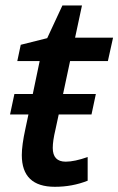

<svg xmlns="http://www.w3.org/2000/svg" viewBox="-20 -680 437 709"><path d="M33.2 -333H101.1L126.5 -454.6H43.9L56.6 -514.6L154.3 -539.1L210.4 -659.7H282.7L257.3 -541H397.5L378.4 -454.6H238.8L212.9 -333H334L317.9 -257.3H196.8L184.6 -200.7Q174.8 -159.7 174.8 -133.8Q174.8 -83 222.7 -83Q254.9 -83 303.7 -100.1V-12.7Q247.1 9.8 182.6 9.8Q60.5 9.8 60.5 -107.4Q60.5 -143.6 73.7 -204.1L85 -257.3H17.1Z"/></svg>

Font: Viking Open Sans Light
Style: Bold Italic
Weight: 600
Italic angle: -12°
Foundry: Ascender Corporation
Version: Version 2.000